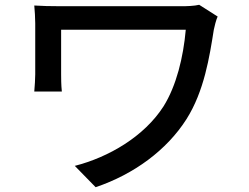

<svg xmlns="http://www.w3.org/2000/svg" viewBox="-20 -737 1040 801"><path d="M888 -668 811 -717C790 -712 761 -711 734 -711C671 -711 273 -711 236 -711C192 -711 151 -712 123 -714C125 -690 127 -664 127 -640C127 -596 127 -462 127 -427C127 -405 125 -382 123 -355H238C235 -383 235 -413 235 -427C235 -462 235 -583 235 -613C306 -613 695 -613 755 -613C745 -499 716 -379 662 -293C581 -167 433 -81 292 -45L379 44C539 -10 676 -111 758 -240C832 -357 854 -500 872 -613C874 -624 882 -656 888 -668Z"/></svg>

Font: Noto Sans JP Medium
Style: Regular
Weight: 500
Designer: Ryoko NISHIZUKA 西塚涼子 (kana, bopomofo & ideographs); Paul D. Hunt (Latin, Greek & Cyrillic); Sandoll Communications 산돌커뮤니
Foundry: Adobe
Version: Version 2.004;hotconv 1.0.118;makeotfexe 2.5.65603